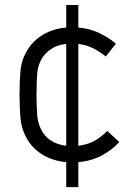

<svg xmlns="http://www.w3.org/2000/svg" viewBox="-20 -646 538 773"><path d="M246.6 -626H295.4V-535.2Q343.3 -530.8 380.9 -512.5Q418.5 -494.1 446.8 -470.2L405.8 -418.5Q383.8 -436.5 356.9 -450.7Q330.1 -464.8 295.4 -469.2V-59.1Q333 -63.5 362.1 -80.1Q391.1 -96.7 411.6 -119.1L460.4 -74.2Q432.1 -43 390.6 -20.5Q349.1 2 295.4 6.8V107.4H246.6V6.8Q194.8 2 155 -21.2Q115.2 -44.4 92.8 -80.1Q67.4 -121.1 63 -166.3Q58.6 -211.4 58.6 -264.2Q58.6 -319.3 62.7 -363.5Q66.9 -407.7 92.3 -447.8Q115.2 -483.9 154.5 -507.1Q193.8 -530.3 246.6 -535.2ZM246.6 -59.1V-469.2Q211.4 -465.3 188.5 -450.4Q165.5 -435.5 152.8 -417Q133.3 -388.2 130.1 -352.3Q127 -316.4 127 -264.2Q127 -214.4 130.1 -179.2Q133.3 -144 151.4 -114.3Q180.7 -67.4 246.6 -59.1Z"/></svg>

Font: Gidole
Style: Regular
Weight: 400
Version: Version 2.100; ttfautohint (v1.8.4.7-5d5b)